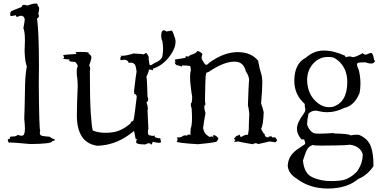

<svg xmlns="http://www.w3.org/2000/svg" viewBox="-20 -823 2211 1109"><path d="M155 9Q280 8 281 -7Q297 -11 297 -15Q297 -18 286.5 -21.5Q276 -25 268 -33Q227 -36 218.5 -40Q210 -44 210 -56L212 -69Q206 -75 204 -341L205 -438Q205 -636 194 -716Q205 -722 205 -731Q205 -737 201 -743Q206 -762 206 -773Q206 -786 199 -787Q198 -803 190 -803L181 -802Q167 -802 138 -791Q126 -795 118 -795L111 -794Q104 -780 99 -780H98Q50 -762 44.5 -757.5Q39 -753 39 -741V-738Q39 -730 45 -730L72 -735V-734Q72 -726 79 -726Q84 -726 94 -731L101 -732Q118 -732 122 -714L123 -715V-712Q123 -702 115 -660Q124 -641 124 -588Q124 -562 122 -527Q125 -460 135 -440Q127 -398 125 -340Q122 -170 120 -136Q124 -101 124 -80Q124 -56 119 -50Q117 -39 105 -39Q96 -39 83 -44Q72 -35 60 -35H58Q36 -35 36 -28Q36 -25 39 -21H36Q25 -21 25 -14L26 -9Q30 2 32 2L33 1Q33 0 39 0Q60 0 155 9Z M542 19Q642 16 726 -45Q752 -64 754 -67Q755 -67 763 -22L761 -24L771 -17Q766 -9 766 -3Q766 11 811 11H821Q833 4 840 4Q848 4 852 12Q860 12 861 -4Q887 2 899 2Q910 2 910 -5Q910 -11 904 -19L913 -17L902 -26L901 -25Q901 -24 899 -24L894 -25Q873 -29 873 -34L875 -38Q875 -40 873 -40L865 -38Q841 -40 839 -44Q834 -49 834 -60Q834 -68 837 -81L832 -186Q834 -190 834 -197Q834 -210 826 -232Q836 -238 836 -249Q836 -256 832 -265Q830 -354 826 -380Q840 -409 840 -420V-421H846Q857 -421 862 -416L865 -429V-427Q925 -446 967 -508Q994 -548 994 -581Q994 -599 986 -615Q977 -647 970.5 -646.5Q964 -646 942 -641Q933 -648 927 -648Q911 -648 911 -615Q911 -600 918 -584Q922 -562 922 -540Q922 -526 918.5 -501Q915 -476 871 -458Q854 -446 848 -446Q846 -446 844 -449.5Q842 -453 838 -489Q841 -492 841 -493Q841 -495 838 -495Q832 -511 829 -511L827 -510L828 -514Q828 -517 825 -517Q821 -517 810 -509Q800 -512 748 -514L751 -520L746 -512Q705 -501 694 -501H675L681 -498L676 -492L675 -483Q675 -475 680 -475L684 -476Q690 -478 697 -478Q703 -478 710 -476Q711 -476 723 -466L720 -468Q720 -466 723 -460L736 -461Q751 -461 756 -452H757Q763 -452 769 -410Q766 -398 754 -296L756 -284Q756 -282 755 -281Q766 -280 770 -266Q757 -156 753.5 -138.5Q750 -121 742 -121L739 -122L734 -111L735 -110Q736 -110 741 -117Q685 -64 623 -58Q605 -56 589 -56Q548 -56 516 -69Q509 -94 504 -173.5Q499 -253 499 -414Q501 -420 501 -426Q501 -436 495 -444Q508 -480 508 -492Q508 -495 506 -499.5Q504 -504 496 -510Q491 -513 491 -517L492 -520Q476 -523 448 -523L416 -522Q421 -514 421 -512V-511H420Q345 -508 345 -503Q345 -500 350 -494V-487L342 -484Q342 -483 348.5 -482.5Q355 -482 382 -479Q380 -476 380 -473Q380 -467 398 -467Q403 -465 407 -465Q411 -465 413 -467Q429 -450 429 -441L428 -437Q423 -429 423 -409Q423 -391 427 -365L429 -329Q424 -212 424 -157Q424 2 542 19Z M1445 10Q1449 4 1456 4Q1462 4 1472 9Q1532 -4 1538 -6Q1558 -2 1563 -2Q1565 -2 1565 -3Q1567 -1 1570 -1Q1574 -1 1578 -10V-8L1581 -13Q1571 -27 1571 -29V-30L1554 -29Q1549 -36 1543 -36Q1536 -36 1528 -29Q1509 -31 1509 -46V-49H1508Q1503 -49 1488 -78Q1501 -102 1503 -175Q1498 -200 1488 -226Q1495 -304 1495 -347Q1495 -380 1487.5 -401Q1480 -422 1471 -472Q1431 -522 1353 -522Q1274 -522 1189 -461Q1179 -449 1173 -449Q1172 -449 1167.5 -449.5Q1163 -450 1142 -487L1152 -488Q1152 -487 1143 -484Q1148 -511 1150 -511L1151 -509Q1141 -523 1121 -529Q1113 -514 1079 -505L1069 -496H1070Q1062 -498 1058 -498Q1051 -498 1051 -493L1052 -489Q989 -480 989 -477Q989 -475 992 -471L993 -463Q993 -460 992 -460Q989 -460 984 -467Q997 -446 1002 -446H1004Q1009 -446 1031 -438L1030 -437L1031 -445Q1067 -445 1079 -441Q1082 -429 1082 -419Q1082 -410 1079 -402Q1078 -392 1078 -379Q1078 -340 1087 -281Q1090 -273 1090 -260Q1090 -247 1087 -230Q1082 -228 1082 -220Q1082 -211 1087 -196Q1089 -166 1089 -143Q1089 -97 1081 -79L1080 -43Q1075 -46 1070 -46Q1064 -46 1060 -40L1049 -41Q1040 -41 1036 -37Q1024 -29 1011 -29L1001 -30Q1005 -26 1005 -19Q1005 -4 999 -4Q998 -4 996 -6Q1005 3 1123 10Q1229 0 1232.5 -6.5Q1236 -13 1242 -23L1245 -28L1242 -22Q1230 -41 1217 -42Q1210 -42 1210 -38Q1210 -34 1216 -27Q1208 -35 1202 -35Q1197 -35 1192 -31Q1172 -44 1171 -46Q1160 -54 1153 -83Q1156 -109 1167 -170Q1160 -191 1160 -203Q1160 -216 1167 -220Q1164 -230 1164 -246Q1166 -360 1167.5 -379.5Q1169 -399 1175 -406V-405Q1175 -404 1176 -404L1186 -408Q1272 -467 1335 -467Q1387 -467 1400 -411Q1419 -382 1419 -360Q1419 -358 1417.5 -345.5Q1416 -333 1412 -214Q1415 -209 1420 -166Q1417 -110 1417 -75Q1413 -55 1412 -44Q1410 -45 1406 -45Q1395 -45 1373 -32H1372Q1368 -32 1364 -45L1353 -40Q1349 -39 1345 -37Q1341 -35 1337 -27Q1332 -26 1332 -24Q1332 -23 1333.5 -19.5Q1335 -16 1340 -14Q1334 -7 1331 -7Q1327 -7 1326 -13Q1329 -4 1342 -4Q1348 -4 1356 -6Q1382 1 1441 10Q1442 5 1443 5Z M1874 266Q1983 266 2049 211Q2102 189 2137 137V128Q2137 65 2123 26Q2108 -21 2054 -44L2041 -45Q2024 -45 2005 -41Q1996 -51 1906 -52L1913 -55Q1854 -51 1824 -51Q1798 -51 1792 -54Q1767 -66 1754 -102V-107Q1754 -129 1762 -167Q1781 -184 1802 -184Q1809 -184 1816 -182Q1843 -175 1870 -175Q1919 -175 1967 -199Q2027 -212 2057 -286Q2062 -313 2062 -340Q2062 -378 2053 -417Q2042 -440 2042 -451Q2042 -458 2050 -460.5Q2058 -463 2090 -463Q2110 -456 2123 -456Q2135 -456 2140.5 -462Q2146 -468 2146 -472Q2146 -475 2141 -475Q2135 -517 2124 -517Q2115 -517 2094 -507Q2079 -509 2075 -516Q2035 -493 2018 -493Q2014 -493 2010 -495Q2006 -497 1999 -497Q1989 -497 1977 -492L1973 -501Q1908 -531 1850 -531Q1793 -531 1747 -490Q1680 -456 1680 -356Q1680 -276 1740 -223Q1740 -206 1743 -195L1744 -191Q1744 -179 1732 -163Q1695 -114 1695 -78Q1695 -50 1720 -19V-17Q1720 -19 1723 -19L1737 -17Q1743 -2 1743 5Q1743 9 1739.5 11Q1736 13 1709 32Q1644 71 1642 135Q1646 180 1694 209Q1768 266 1874 266ZM1893 223Q1831 223 1783.5 200.5Q1736 178 1730 104Q1738 78 1749 50Q1760 22 1788 14Q1789 18 1838 18Q1858 18 1920.5 17Q1983 16 2002 13Q2060 21 2075 67V72Q2075 119 2043 167Q1996 215 1945 220Q1918 223 1893 223ZM1881 -204Q1837 -204 1799.5 -242Q1762 -280 1755 -341L1754 -360Q1754 -420 1793 -460Q1827 -494 1874 -494Q1889 -494 1905 -491Q1950 -470 1974 -417Q1986 -385 1986 -350Q1986 -230 1899 -205Z"/></svg>

Font: Xiaobo Songti 小帛宋体
Style: Regular
Weight: 400
Version: Version 1.501;March 17, 2024;FontCreator 14.0.0.2814 64-bit